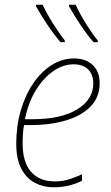

<svg xmlns="http://www.w3.org/2000/svg" viewBox="-20 -785 471 815"><path d="M207 10Q164 10 128 -9Q92 -28 70.5 -69Q49 -110 49 -175Q49 -250 68 -315.5Q87 -381 121 -431Q155 -481 199.5 -509Q244 -537 295 -537Q343 -537 373 -509.5Q403 -482 403 -432Q403 -374 366 -334.5Q329 -295 262 -274.5Q195 -254 106 -254H82Q79 -239 77.5 -218.5Q76 -198 76 -177Q76 -96 112 -55.5Q148 -15 212 -15Q248 -15 277 -25Q306 -35 328 -45V-18Q309 -7 276.5 1.5Q244 10 207 10ZM118 -279Q240 -279 308 -321Q376 -363 376 -431Q376 -467 355 -489.5Q334 -512 292 -512Q249 -512 207 -483.5Q165 -455 132.5 -402.5Q100 -350 86 -279ZM377 -606Q350 -637 321.5 -679.5Q293 -722 273 -758V-765H301Q318 -728 344 -686Q370 -644 395 -613V-606ZM237 -606Q210 -637 181.5 -679.5Q153 -722 133 -758V-765H161Q178 -728 204.5 -686Q231 -644 255 -613V-606Z"/></svg>

Font: Noto Sans SemiCondensed Thin
Style: Italic
Weight: 100
Width: 4
Italic angle: -12°
Designer: Monotype Design Team
Foundry: Monotype Imaging Inc.
Version: Version 2.013; ttfautohint (v1.8.4.7-5d5b)